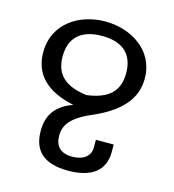

<svg xmlns="http://www.w3.org/2000/svg" viewBox="-108 -608 818 905"><g transform="rotate(15 301.0 -155.5)"><path d="M306.6 207.5C418.5 207.5 482.9 161.6 482.9 69.8V32.7H396V69.8C396 115.2 359.4 138.7 308.1 138.7C249.5 138.7 223.6 107.9 223.6 58.1C223.6 0.5 258.3 -40 367.2 -84.5C490.2 -142.6 543.9 -213.9 543.9 -305.2C543.9 -444.3 419.9 -517.6 295.9 -517.6C172.9 -517.6 49.3 -445.8 49.3 -301.8C49.3 -197.8 113.3 -127.4 250.5 -98.6C171.9 -70.3 133.8 -22 133.8 59.1C133.8 157.2 189.5 207.5 306.6 207.5ZM298.8 -159.2C194.8 -171.9 142.6 -216.8 142.6 -307.1C142.6 -397 194.8 -447.8 298.3 -447.8C401.4 -447.8 452.6 -397.5 452.6 -307.1C452.6 -221.7 407.2 -173.8 298.8 -159.2Z"/></g></svg>

Font: Hack
Style: Regular
Weight: 400
Monospace: yes
Designer: Christopher Simpkins
Foundry: Christopher Simpkins
Version: Version 2.010